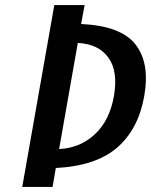

<svg xmlns="http://www.w3.org/2000/svg" viewBox="-20 -730 598 760"><path d="M68 10 195 -710H315L301 -635Q458 -628 516 -554.5Q574 -481 551 -350Q528 -219 444 -146Q360 -73 201 -65L188 10ZM214 -140Q297 -144 355.5 -198.5Q414 -253 431 -350Q448 -448 409 -502Q370 -556 288 -560Z"/></svg>

Font: Cuprum
Style: Bold Italic
Weight: 700
Italic angle: -10°
Designer: Jovanny Lemonad
Foundry: Jovanny Lemonad
Version: Version 3.000